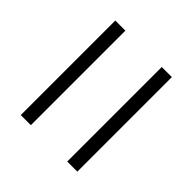

<svg xmlns="http://www.w3.org/2000/svg" viewBox="-41 -622 585 585"><g transform="rotate(-45 252.0 -329.0)"><path d="M456.1 -407.2H48.8V-450.7H456.1ZM456.1 -207H48.8V-250.5H456.1Z"/></g></svg>

Font: Heebo ExtraLight
Style: Regular
Weight: 250
Designer: Oded Ezer
Foundry: Ezer Type House
Version: Version 3.100